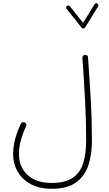

<svg xmlns="http://www.w3.org/2000/svg" viewBox="-20 -951 678 1197"><path d="M587.4 -928.2Q591.8 -925.8 593 -920.4Q594.2 -915 591.3 -910.6L510.3 -779.3Q506.8 -772.9 499.8 -773.4Q492.7 -773.9 489.3 -777.8L395.5 -895.5Q387.2 -905.8 397.5 -914.1Q401.4 -917.5 407 -916.5Q412.6 -915.5 416 -911.6L498 -808.1L569.3 -923.8Q577.1 -935.1 587.4 -928.2ZM62 8.8Q62 -41.5 76.4 -91.3Q90.8 -141.1 110.4 -179.7Q113.3 -186.5 120.6 -188.7Q127.9 -190.9 134.8 -187.5Q141.6 -184.6 143.8 -177.5Q146 -170.4 142.6 -163.6Q125 -128.4 111.6 -81.8Q98.1 -35.2 98.1 8.8Q98.1 89.4 151.4 139.4Q204.6 189.5 302.2 189.5Q387.2 189.5 433.8 157.2Q480.5 125 498.8 66.2Q517.1 7.3 517.1 -72.3Q517.1 -198.2 510.5 -323Q503.9 -447.8 493.7 -590.3Q493.2 -597.7 497.8 -603Q502.4 -608.4 509.8 -608.9Q526.9 -610.4 528.8 -592.3Q539.1 -449.7 546.1 -324.7Q553.2 -199.7 553.2 -72.3Q553.2 10.7 531 78.6Q508.8 146.5 454.3 186.3Q399.9 226.1 302.2 226.1Q229 226.1 175 198.5Q121.1 170.9 91.6 121.8Q62 72.8 62 8.8Z"/></svg>

Font: Mikhak-FD ExtraLight
Style: Regular
Weight: 200
Designer: Amin Abedi
Version: Version 3.2